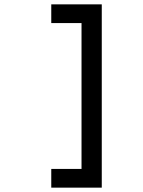

<svg xmlns="http://www.w3.org/2000/svg" viewBox="-20 -732 656 882"><path d="M215.5 130V44H354.5V-626H215.5V-712H447.5V130Z"/></svg>

Font: Overpass Mono Light Medium
Style: Regular
Weight: 500
Monospace: yes
Version: Version 4.000